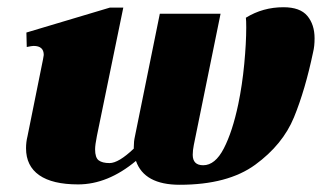

<svg xmlns="http://www.w3.org/2000/svg" viewBox="-20 -501 890 531"><path d="M850 -395Q850 -373 846 -357Q824 -252 793 -176.5Q762 -101 686 -45.5Q610 10 477 10Q379 10 356 -56Q278 9 196 9Q125 9 88.5 -16.5Q52 -42 52 -91Q52 -108 56 -124L99 -337L101 -349Q101 -374 73 -374Q68 -374 54 -371L53 -411L284 -480H321L248 -125Q243 -100 243 -88Q243 -65 253 -57.5Q263 -50 283 -50Q308 -50 350 -90V-94Q350 -110 353 -123L422 -463H590L516 -100Q513 -85 513 -73Q513 -44 542 -44Q575 -44 599 -90.5Q623 -137 639 -213Q650 -266 655.5 -324Q661 -382 661 -425Q661 -445 660 -452Q707 -481 764 -481Q810 -481 830 -457Q850 -433 850 -395Z"/></svg>

Font: Taviraj Black
Style: Italic
Weight: 900
Italic angle: -12°
Designer: Katatrad Team
Foundry: CadsonDemak
Version: Version 1.001